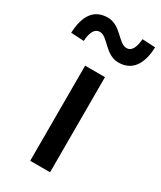

<svg xmlns="http://www.w3.org/2000/svg" viewBox="-261 -890 810 963"><g transform="rotate(30 144.5 -408.5)"><path d="M87 0H202V-551H87ZM223 -648C304 -648 342 -710 345 -806L270 -810C266 -761 252 -731 222 -731C175 -731 142 -817 66 -817C-16 -817 -52 -756 -56 -659L19 -655C22 -706 37 -735 67 -735C114 -735 146 -648 223 -648Z"/></g></svg>

Font: Noto Sans CJK SC Medium
Style: Regular
Weight: 500
Designer: Ryoko NISHIZUKA 西塚涼子 (kana, bopomofo & ideographs); Paul D. Hunt (Latin, Greek & Cyrillic); Sandoll Communications 산돌커뮤니
Foundry: Adobe
Version: Version 2.004;hotconv 1.0.118;makeotfexe 2.5.65603